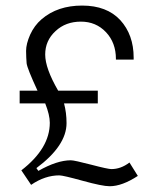

<svg xmlns="http://www.w3.org/2000/svg" viewBox="-20 -645 502 672"><path d="M462.4 -29.3 433.1 -76.2C412.6 -60.5 391.6 -53.2 369.6 -53.2C362.3 -53.2 338.9 -58.1 299.8 -68.4C260.3 -78.6 236.3 -84 228 -84C195.8 -84 158.2 -71.8 114.3 -46.9L107.4 -56.6C177.7 -108.9 212.9 -161.6 212.9 -213.9C212.9 -238.3 210 -261.2 204.1 -283.2H322.3V-327.6H183.6C153.3 -379.9 138.2 -421.9 138.2 -454.1C138.2 -486.3 149.9 -513.7 174.3 -536.1C198.2 -558.6 228 -569.3 263.2 -569.3C298.3 -569.3 327.6 -557.1 351.1 -532.2C374 -507.8 385.7 -476.6 385.7 -439V-436.5H447.8V-443.4C447.8 -496.6 432.1 -540.5 400.9 -574.7C369.6 -608.4 325.2 -625.5 267.6 -625.5C210.4 -625.5 163.1 -609.9 125.5 -577.6C108.4 -563 95.2 -544.9 85.4 -523.4C76.2 -502.4 71.3 -483.4 71.3 -466.8C71.3 -450.2 72.3 -436 73.2 -423.3C74.7 -411.1 87.4 -379.4 111.3 -327.6H48.8V-283.2H138.2C148.9 -256.3 154.3 -233.4 154.3 -215.3C154.3 -155.3 121.1 -100.1 54.7 -48.8L88.9 2C121.6 -20.5 154.8 -31.2 187.5 -31.2C196.3 -31.2 223.6 -24.9 269.5 -12.2C315.4 0.5 346.7 6.8 363.8 6.8C393.1 6.8 425.8 -5.4 462.4 -29.3Z"/></svg>

Font: Meera New
Style: Regular
Weight: 400
Designer: Hussain K H
Foundry: RIT
Version: 1.4.1